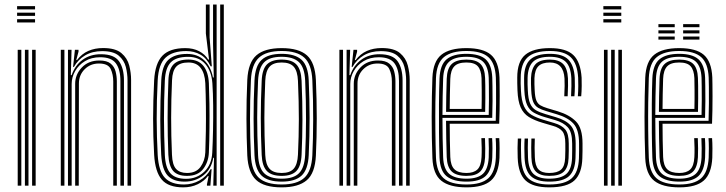

<svg xmlns="http://www.w3.org/2000/svg" viewBox="-20 -820 3206 848"><path d="M55.5 -778.5V-793H134.8V-778.5ZM55.5 -749.8V-764H134.8V-749.8ZM55.5 -720.8V-735.2H134.8V-720.8ZM121.8 0V-600H137.5V0ZM58.2 0V-600H74.2V0ZM90 0V-600H105.8V0Z M543.2 0V-464.8Q543.2 -494.2 535.8 -524.1Q528.2 -554 504.4 -574.1Q480.5 -594.2 431.2 -594.2Q387.8 -594.2 356.1 -575.5Q324.5 -556.8 306.5 -524.5H302.8L310.8 -600H326.8V-591.8L316.8 -554.8H320.2Q341.2 -582.5 370.1 -595.1Q399 -607.8 435.2 -607.8Q489.8 -607.8 516.1 -585.5Q542.5 -563.2 550.8 -530.6Q559 -498 559 -467V0ZM248.5 0V-600H264.5V0ZM280.2 0V-600H296L292.8 -488.2H296.5Q311.2 -531.2 345 -556Q378.8 -580.8 426.8 -580.5Q483.8 -580.2 505.6 -549.5Q527.5 -518.8 527.5 -464V0H511.8V-462.5Q511.8 -513.2 491.9 -540.2Q472 -567.2 422.5 -567.2Q383.8 -567.2 355.5 -550.1Q327.2 -533 311.9 -506Q296.5 -479 296.5 -449.2V0ZM312 0V-450Q312 -491 341.4 -521.9Q370.8 -552.8 419 -552.8Q452.2 -552.8 468.8 -539.1Q485.2 -525.5 490.6 -504.2Q496 -483 496 -460.5V0H480.2V-459.8Q480.2 -491 468.9 -515.2Q457.5 -539.5 417 -539.5Q379.2 -539.5 353.9 -514.1Q328.5 -488.8 328.5 -451L327.8 0Z M968.5 0H952.5V-800H968.5ZM936.8 0H922L925.2 -123H922Q914 -73.8 878.6 -45.8Q843.2 -17.8 795.2 -17.8Q745.5 -17.8 720.8 -44.4Q696 -71 692 -136.5Q688 -210.2 687.9 -292Q687.8 -373.8 692.2 -464.8Q695.5 -529.8 723.5 -555.8Q751.5 -581.8 806.5 -581.8Q852.2 -581.8 881.6 -554.2Q911 -526.8 920.5 -478H924.2L921 -626.5V-800H936.8ZM789.2 7.5Q723.5 7.5 694.4 -26.9Q665.2 -61.2 660.8 -136Q656.2 -217.5 656.2 -295.8Q656.2 -374 660.8 -465Q665 -540.5 697.4 -574Q729.8 -607.5 798.5 -607.5Q833.5 -607.5 859.6 -593.8Q885.8 -580 899.5 -557H903.2L889.2 -672.2V-800H905.8V-655L915.5 -527H910.5Q893.2 -563 865.1 -578.8Q837 -594.5 803 -594.5Q742.5 -594.5 711.4 -565.6Q680.2 -536.8 676.5 -465.5Q671.8 -371.8 672 -294.2Q672.2 -216.8 676.5 -135Q680.8 -64 708.5 -34.6Q736.2 -5.2 792.8 -5.2Q829.5 -5.2 861.1 -22.9Q892.8 -40.5 910.5 -73H914.5L909.2 0H894V-6L901.5 -42.5H898.2Q882 -20.2 853.5 -6.4Q825 7.5 789.2 7.5ZM801.8 -30.2Q849.5 -30.2 882.2 -61.6Q915 -93 917.5 -146.2Q919.8 -191.8 920.9 -245.8Q922 -299.8 921.5 -353.8Q921 -407.8 918 -452.8Q914.2 -505 886.9 -537Q859.5 -569 810.5 -569Q758.5 -569 734.5 -544.9Q710.5 -520.8 708 -464.2Q704 -372.2 704.2 -296.2Q704.5 -220.2 708 -135.8Q710.5 -79.5 732.4 -54.9Q754.2 -30.2 801.8 -30.2ZM805.8 -43.2Q764 -43.2 744.9 -65Q725.8 -86.8 723.5 -137Q720.2 -220 720.2 -297.5Q720.2 -375 723.8 -465.5Q725.5 -513.8 746.2 -535.4Q767 -557 812 -557Q855.5 -557 877.9 -529.6Q900.2 -502.2 902.5 -452.8Q904.2 -414 905 -362.4Q905.8 -310.8 905.2 -254.8Q904.8 -198.8 902.5 -146.2Q900.8 -104.2 877.5 -73.8Q854.2 -43.2 805.8 -43.2ZM806.2 -56Q846 -56 865.5 -82.8Q885 -109.5 886.8 -146.8Q888.5 -187.8 889.2 -240.8Q890 -293.8 889.4 -349.1Q888.8 -404.5 886.8 -452.5Q884.5 -496.5 866.1 -520.2Q847.8 -544 812.2 -544Q775.5 -544 758.5 -525.8Q741.5 -507.5 739.8 -465.5Q736 -378.8 735.9 -300.1Q735.8 -221.5 739.5 -137Q741.2 -91.5 757.8 -73.8Q774.2 -56 806.2 -56Z M1224 7.5Q1146 7.5 1111 -25.4Q1076 -58.2 1072.2 -133Q1068.8 -212.8 1068.5 -294.8Q1068.2 -376.8 1072.2 -466.8Q1076 -544.5 1112.8 -576Q1149.5 -607.5 1224 -607.5Q1300.2 -607.5 1336 -575.2Q1371.8 -543 1375.2 -466.2Q1379 -381.5 1379 -296.9Q1379 -212.2 1375.2 -133Q1371.5 -55 1334.6 -23.8Q1297.8 7.5 1224 7.5ZM1224 -5.2Q1291.8 -5.2 1323.9 -34.5Q1356 -63.8 1359.5 -134Q1363 -208 1363.2 -291Q1363.5 -374 1359.5 -465.8Q1356.2 -536.2 1324 -565.5Q1291.8 -594.8 1224 -594.8Q1155.8 -594.8 1123.6 -565.2Q1091.5 -535.8 1088.2 -465.8Q1084 -373 1084.2 -293Q1084.5 -213 1088.2 -134Q1091.2 -64.5 1123.2 -34.9Q1155.2 -5.2 1224 -5.2ZM1224 -17.8Q1162.2 -17.8 1134.6 -45.1Q1107 -72.5 1104 -134.8Q1100.2 -216.5 1100 -295.5Q1099.8 -374.5 1104 -464.8Q1107 -529 1135.6 -555.6Q1164.2 -582.2 1224 -582.2Q1283.2 -582.2 1312 -555.9Q1340.8 -529.5 1343.5 -465.2Q1347.2 -380.5 1347.4 -299.8Q1347.5 -219 1343.5 -134.8Q1340.5 -71 1312 -44.4Q1283.5 -17.8 1224 -17.8ZM1224 -30.8Q1276.8 -30.8 1300.9 -55.1Q1325 -79.5 1327.8 -136Q1331.5 -215.2 1331.6 -293.5Q1331.8 -371.8 1327.8 -464Q1325.2 -522.5 1300 -545.9Q1274.8 -569.2 1224 -569.2Q1170.2 -569.2 1146.4 -544.6Q1122.5 -520 1119.8 -463.8Q1116 -378.8 1115.9 -300.6Q1115.8 -222.5 1119.8 -135.2Q1122.5 -78.2 1147.1 -54.5Q1171.8 -30.8 1224 -30.8ZM1224 -43.2Q1179.2 -43.2 1158.6 -64.8Q1138 -86.2 1135.8 -135.2Q1131.8 -221.5 1131.8 -298.8Q1131.8 -376 1135.8 -463.5Q1138 -514.5 1159.1 -535.6Q1180.2 -556.8 1224 -556.8Q1268.8 -556.8 1289.2 -535.1Q1309.8 -513.5 1312 -463.2Q1316 -369 1315.8 -290.8Q1315.5 -212.5 1312 -136.5Q1309.8 -86 1289 -64.6Q1268.2 -43.2 1224 -43.2ZM1224 -56Q1260.5 -56 1277.2 -74.9Q1294 -93.8 1296 -137Q1299.8 -217.8 1299.9 -293.2Q1300 -368.8 1296 -462.8Q1294.2 -505.5 1277.8 -524.8Q1261.2 -544 1224 -544Q1187 -544 1170.2 -525Q1153.5 -506 1151.5 -463.2Q1147.8 -375.5 1147.6 -299.5Q1147.5 -223.5 1151.5 -135.8Q1153.5 -93.5 1170.4 -74.8Q1187.2 -56 1224 -56Z M1773.8 0V-464.8Q1773.8 -494.2 1766.2 -524.1Q1758.8 -554 1734.9 -574.1Q1711 -594.2 1661.8 -594.2Q1618.2 -594.2 1586.6 -575.5Q1555 -556.8 1537 -524.5H1533.2L1541.2 -600H1557.2V-591.8L1547.2 -554.8H1550.8Q1571.8 -582.5 1600.6 -595.1Q1629.5 -607.8 1665.8 -607.8Q1720.2 -607.8 1746.6 -585.5Q1773 -563.2 1781.2 -530.6Q1789.5 -498 1789.5 -467V0ZM1479 0V-600H1495V0ZM1510.8 0V-600H1526.5L1523.2 -488.2H1527Q1541.8 -531.2 1575.5 -556Q1609.2 -580.8 1657.2 -580.5Q1714.2 -580.2 1736.1 -549.5Q1758 -518.8 1758 -464V0H1742.2V-462.5Q1742.2 -513.2 1722.4 -540.2Q1702.5 -567.2 1653 -567.2Q1614.2 -567.2 1586 -550.1Q1557.8 -533 1542.4 -506Q1527 -479 1527 -449.2V0ZM1542.5 0V-450Q1542.5 -491 1571.9 -521.9Q1601.2 -552.8 1649.5 -552.8Q1682.8 -552.8 1699.2 -539.1Q1715.8 -525.5 1721.1 -504.2Q1726.5 -483 1726.5 -460.5V0H1710.8V-459.8Q1710.8 -491 1699.4 -515.2Q1688 -539.5 1647.5 -539.5Q1609.8 -539.5 1584.4 -514.1Q1559 -488.8 1559 -451L1558.2 0Z M2040.5 7.5Q1966.2 7.5 1929.5 -21.5Q1892.8 -50.5 1889.8 -121.8Q1886.5 -210.2 1886.6 -304.5Q1886.8 -398.8 1889.8 -477Q1893 -549 1929.5 -578.2Q1966 -607.5 2039.8 -607.5Q2114.2 -607.5 2148.5 -577.9Q2182.8 -548.2 2186 -478.5Q2186.2 -471 2186.6 -448.5Q2187 -426 2187 -395.5Q2187 -365 2186.5 -332.8Q2186 -300.5 2184.8 -273.5H1966.2Q1966.2 -233.5 1966.9 -198.8Q1967.5 -164 1968.8 -126.8Q1970.2 -89 1986.9 -72.5Q2003.5 -56 2040.5 -56Q2072 -56 2088.4 -71.4Q2104.8 -86.8 2106.8 -126Q2107.8 -143.8 2107.5 -167.5Q2107.2 -191.2 2106 -209.8H2122Q2123.2 -188.2 2123.2 -164.4Q2123.2 -140.5 2122.5 -125.5Q2120.2 -81.5 2101.1 -62.4Q2082 -43.2 2040.5 -43.2Q1995 -43.2 1974.9 -62.8Q1954.8 -82.2 1953 -126.2Q1951.5 -167 1950.9 -208.2Q1950.2 -249.5 1950 -286.5H2169.5Q2170.8 -322.2 2171 -362.9Q2171.2 -403.5 2170.9 -435.5Q2170.5 -467.5 2170 -477.8Q2167.2 -540.5 2137 -567.6Q2106.8 -594.8 2039.8 -594.8Q1973.8 -594.8 1941 -568Q1908.2 -541.2 1905.5 -474.8Q1903.8 -428.8 1903 -368.2Q1902.2 -307.8 1902.9 -244.1Q1903.5 -180.5 1905.5 -124.8Q1908 -61.2 1939 -33.2Q1970 -5.2 2040.5 -5.2Q2106 -5.2 2136.5 -32.5Q2167 -59.8 2170 -123.8Q2170.8 -139.5 2170.8 -165Q2170.8 -190.5 2169.2 -209.8H2185Q2186.5 -190.5 2186.6 -164.8Q2186.8 -139 2186 -123Q2182.5 -53 2148.6 -22.8Q2114.8 7.5 2040.5 7.5ZM2040.5 -17.8Q1982 -17.8 1952.8 -41.5Q1923.5 -65.2 1921.2 -124.5Q1919.5 -173.5 1918.9 -235Q1918.2 -296.5 1918.8 -359.1Q1919.2 -421.8 1921.2 -473.8Q1923.8 -533.8 1952.5 -558Q1981.2 -582.2 2039.8 -582.2Q2098.5 -582.2 2125.1 -557.9Q2151.8 -533.5 2154.2 -477.5Q2154.5 -468 2155 -439.9Q2155.5 -411.8 2155.4 -374.2Q2155.2 -336.8 2154 -299.5H1934.2Q1934.2 -255.2 1935 -209.4Q1935.8 -163.5 1937.2 -125.5Q1939.2 -73.5 1964 -52.1Q1988.8 -30.8 2040.5 -30.8Q2089.5 -30.8 2112.8 -52.2Q2136 -73.8 2138.5 -124.8Q2139.2 -140.2 2139.1 -165.1Q2139 -190 2137.8 -209.8H2153.5Q2155 -189.5 2155 -164.9Q2155 -140.2 2154.2 -124.2Q2151.2 -67.2 2124.9 -42.5Q2098.5 -17.8 2040.5 -17.8ZM1934.2 -312.5H2138.5Q2139.5 -345.8 2139.5 -379.5Q2139.5 -413.2 2139.2 -439.5Q2139 -465.8 2138.5 -476.5Q2136.2 -526 2113.4 -547.6Q2090.5 -569.2 2039.8 -569.2Q1987.2 -569.2 1963.2 -547Q1939.2 -524.8 1937.2 -473Q1935.8 -436.2 1935.1 -394.2Q1934.5 -352.2 1934.2 -312.5ZM1950.2 -325.8Q1950.2 -353.8 1951 -394.8Q1951.8 -435.8 1953 -472.2Q1954.8 -517.8 1975.1 -537.2Q1995.5 -556.8 2039.8 -556.8Q2082.2 -556.8 2101.5 -538Q2120.8 -519.2 2122.5 -476Q2123 -465.5 2123.4 -441.4Q2123.8 -417.2 2123.6 -386.6Q2123.5 -356 2122.8 -325.8ZM1966.2 -338.8H2107Q2108 -383.8 2107.6 -423Q2107.2 -462.2 2106.8 -475Q2105.2 -510.2 2090.5 -527.1Q2075.8 -544 2039.8 -544Q2002.5 -544 1986.4 -526.8Q1970.2 -509.5 1968.8 -471.8Q1967.5 -436.5 1967 -404.1Q1966.5 -371.8 1966.2 -338.8Z M2405.5 -43.2Q2366.5 -43.2 2347.5 -61.6Q2328.5 -80 2327 -125.2Q2326.5 -148 2326.2 -167.4Q2326 -186.8 2327 -208H2342Q2341 -186.5 2341.2 -167.9Q2341.5 -149.2 2342.2 -125.8Q2343.2 -88.2 2358.1 -72.1Q2373 -56 2405.5 -56Q2441.5 -56 2458.1 -71Q2474.8 -86 2476 -122.2Q2477 -144.5 2476.9 -155.2Q2476.8 -166 2476.8 -186.2Q2476.8 -224 2464.1 -239.8Q2451.5 -255.5 2424.2 -263.5L2376.8 -277.5Q2339.5 -288.5 2315.6 -303.5Q2291.8 -318.5 2279.6 -345.6Q2267.5 -372.8 2265.5 -420.5Q2264.8 -440.8 2264.6 -452Q2264.5 -463.2 2264.5 -477.2Q2264.5 -548.8 2300 -578.1Q2335.5 -607.5 2408.8 -607.5Q2479.8 -607.5 2512 -577.1Q2544.2 -546.8 2548.8 -477.2Q2549.5 -465.5 2549.2 -440.5Q2549 -415.5 2547 -394.8H2532.2Q2534 -416.8 2534.1 -441.1Q2534.2 -465.5 2533.5 -476.8Q2530 -538.8 2501.2 -566.8Q2472.5 -594.8 2408.8 -594.8Q2340.2 -594.8 2310 -566.5Q2279.8 -538.2 2279.8 -475.8Q2279.5 -463.8 2279.6 -451.2Q2279.8 -438.8 2280.8 -420.8Q2283 -375.2 2294.4 -350.5Q2305.8 -325.8 2327.1 -313Q2348.5 -300.2 2381.2 -290.5L2428.2 -276.5Q2461.2 -266.8 2476.6 -248Q2492 -229.2 2492 -186.2Q2492 -164 2492.1 -153.9Q2492.2 -143.8 2491.2 -121.5Q2489.8 -81.2 2470.6 -62.2Q2451.5 -43.2 2405.5 -43.2ZM2405.5 -17.8Q2350.5 -17.8 2324.8 -42Q2299 -66.2 2296.8 -124.2Q2296 -145 2295.9 -166.6Q2295.8 -188.2 2297 -208H2312Q2311 -188.2 2311.1 -167.1Q2311.2 -146 2312 -124.8Q2313.8 -73 2336.2 -51.9Q2358.8 -30.8 2405.5 -30.8Q2457 -30.8 2480.9 -51.4Q2504.8 -72 2506.5 -122Q2507.2 -140 2507.1 -153.9Q2507 -167.8 2507 -186.2Q2507 -237 2487.6 -257.9Q2468.2 -278.8 2432 -289.5L2385.5 -303Q2357 -311.5 2337.8 -322.5Q2318.5 -333.5 2308.1 -356Q2297.8 -378.5 2295.8 -420.8Q2295 -436.8 2294.9 -450Q2294.8 -463.2 2294.8 -475.5Q2295 -533 2322.5 -557.6Q2350 -582.2 2408.8 -582.2Q2466 -582.2 2490.8 -556.2Q2515.5 -530.2 2518.5 -476Q2519.2 -462.8 2519 -438.5Q2518.8 -414.2 2517 -394.8H2502.2Q2503.5 -414 2503.8 -439.9Q2504 -465.8 2503.5 -474.2Q2501 -525.5 2478.2 -547.4Q2455.5 -569.2 2408.8 -569.2Q2356.8 -569.2 2334.1 -547Q2311.5 -524.8 2310.2 -476.2Q2309.8 -458.2 2310.1 -447.6Q2310.5 -437 2311.2 -421Q2312.8 -382.8 2321.4 -362.9Q2330 -343 2346.9 -333.2Q2363.8 -323.5 2389.5 -316L2435.8 -302.2Q2479 -289.5 2500.8 -265.4Q2522.5 -241.2 2522.5 -186.2Q2522.5 -170.8 2522.5 -156.1Q2522.5 -141.5 2521.8 -121.5Q2519.8 -66.8 2493.4 -42.2Q2467 -17.8 2405.5 -17.8ZM2405.5 7.5Q2334.2 7.5 2301.6 -22.6Q2269 -52.8 2266.5 -123Q2265.8 -144.8 2265.8 -166Q2265.8 -187.2 2267 -208H2282Q2280.8 -188.5 2280.9 -166.6Q2281 -144.8 2281.8 -123.5Q2284 -59 2313.4 -32.1Q2342.8 -5.2 2405.5 -5.2Q2475.2 -5.2 2505.1 -32.6Q2535 -60 2537 -121Q2537.8 -143.2 2537.6 -153.6Q2537.5 -164 2537.5 -186.2Q2537.5 -246.8 2512.8 -273.9Q2488 -301 2439.5 -315.2L2393.8 -329Q2371.5 -335.5 2357.1 -343.8Q2342.8 -352 2335.2 -369.5Q2327.8 -387 2326.2 -421.2Q2325.8 -439 2325.2 -449.2Q2324.8 -459.5 2325.2 -475.2Q2326.8 -516 2345.2 -536.4Q2363.8 -556.8 2408.8 -556.8Q2447.5 -556.8 2466.9 -537.6Q2486.2 -518.5 2488.5 -474Q2489 -464.5 2488.8 -441Q2488.5 -417.5 2487.2 -394.8H2472.2Q2473.5 -417 2473.8 -440.8Q2474 -464.5 2473.2 -473.5Q2469.2 -544 2408.8 -544Q2374.8 -544 2358.2 -527.9Q2341.8 -511.8 2340.5 -475Q2340 -458.5 2340.4 -447.9Q2340.8 -437.2 2341.5 -421.5Q2342.8 -391.8 2348.6 -376.9Q2354.5 -362 2366.4 -355Q2378.2 -348 2398 -342L2443.2 -328.5Q2495.2 -312.8 2524 -283.4Q2552.8 -254 2552.8 -186.2Q2552.8 -163.8 2552.8 -153.4Q2552.8 -143 2552 -120.8Q2550 -54.5 2517.5 -23.5Q2485 7.5 2405.5 7.5Z M2644.8 -778.5V-793H2724V-778.5ZM2644.8 -749.8V-764H2724V-749.8ZM2644.8 -720.8V-735.2H2724V-720.8ZM2711 0V-600H2726.8V0ZM2647.5 0V-600H2663.5V0ZM2679.2 0V-600H2695V0Z M2980.5 7.5Q2906.2 7.5 2869.5 -21.5Q2832.8 -50.5 2829.8 -121.8Q2826.5 -210.2 2826.6 -304.5Q2826.8 -398.8 2829.8 -477Q2833 -549 2869.5 -578.2Q2906 -607.5 2979.8 -607.5Q3054.2 -607.5 3088.5 -577.9Q3122.8 -548.2 3126 -478.5Q3126.2 -471 3126.6 -448.5Q3127 -426 3127 -395.5Q3127 -365 3126.5 -332.8Q3126 -300.5 3124.8 -273.5H2906.2Q2906.2 -233.5 2906.9 -198.8Q2907.5 -164 2908.8 -126.8Q2910.2 -89 2926.9 -72.5Q2943.5 -56 2980.5 -56Q3012 -56 3028.4 -71.4Q3044.8 -86.8 3046.8 -126Q3047.8 -143.8 3047.5 -167.5Q3047.2 -191.2 3046 -209.8H3062Q3063.2 -188.2 3063.2 -164.4Q3063.2 -140.5 3062.5 -125.5Q3060.2 -81.5 3041.1 -62.4Q3022 -43.2 2980.5 -43.2Q2935 -43.2 2914.9 -62.8Q2894.8 -82.2 2893 -126.2Q2891.5 -167 2890.9 -208.2Q2890.2 -249.5 2890 -286.5H3109.5Q3110.8 -322.2 3111 -362.9Q3111.2 -403.5 3110.9 -435.5Q3110.5 -467.5 3110 -477.8Q3107.2 -540.5 3077 -567.6Q3046.8 -594.8 2979.8 -594.8Q2913.8 -594.8 2881 -568Q2848.2 -541.2 2845.5 -474.8Q2843.8 -428.8 2843 -368.2Q2842.2 -307.8 2842.9 -244.1Q2843.5 -180.5 2845.5 -124.8Q2848 -61.2 2879 -33.2Q2910 -5.2 2980.5 -5.2Q3046 -5.2 3076.5 -32.5Q3107 -59.8 3110 -123.8Q3110.8 -139.5 3110.8 -165Q3110.8 -190.5 3109.2 -209.8H3125Q3126.5 -190.5 3126.6 -164.8Q3126.8 -139 3126 -123Q3122.5 -53 3088.6 -22.8Q3054.8 7.5 2980.5 7.5ZM2980.5 -17.8Q2922 -17.8 2892.8 -41.5Q2863.5 -65.2 2861.2 -124.5Q2859.5 -173.5 2858.9 -235Q2858.2 -296.5 2858.8 -359.1Q2859.2 -421.8 2861.2 -473.8Q2863.8 -533.8 2892.5 -558Q2921.2 -582.2 2979.8 -582.2Q3038.5 -582.2 3065.1 -557.9Q3091.8 -533.5 3094.2 -477.5Q3094.5 -468 3095 -439.9Q3095.5 -411.8 3095.4 -374.2Q3095.2 -336.8 3094 -299.5H2874.2Q2874.2 -255.2 2875 -209.4Q2875.8 -163.5 2877.2 -125.5Q2879.2 -73.5 2904 -52.1Q2928.8 -30.8 2980.5 -30.8Q3029.5 -30.8 3052.8 -52.2Q3076 -73.8 3078.5 -124.8Q3079.2 -140.2 3079.1 -165.1Q3079 -190 3077.8 -209.8H3093.5Q3095 -189.5 3095 -164.9Q3095 -140.2 3094.2 -124.2Q3091.2 -67.2 3064.9 -42.5Q3038.5 -17.8 2980.5 -17.8ZM2874.2 -312.5H3078.5Q3079.5 -345.8 3079.5 -379.5Q3079.5 -413.2 3079.2 -439.5Q3079 -465.8 3078.5 -476.5Q3076.2 -526 3053.4 -547.6Q3030.5 -569.2 2979.8 -569.2Q2927.2 -569.2 2903.2 -547Q2879.2 -524.8 2877.2 -473Q2875.8 -436.2 2875.1 -394.2Q2874.5 -352.2 2874.2 -312.5ZM2890.2 -325.8Q2890.2 -353.8 2891 -394.8Q2891.8 -435.8 2893 -472.2Q2894.8 -517.8 2915.1 -537.2Q2935.5 -556.8 2979.8 -556.8Q3022.2 -556.8 3041.5 -538Q3060.8 -519.2 3062.5 -476Q3063 -465.5 3063.4 -441.4Q3063.8 -417.2 3063.6 -386.6Q3063.5 -356 3062.8 -325.8ZM2906.2 -338.8H3047Q3048 -383.8 3047.6 -423Q3047.2 -462.2 3046.8 -475Q3045.2 -510.2 3030.5 -527.1Q3015.8 -544 2979.8 -544Q2942.5 -544 2926.4 -526.8Q2910.2 -509.5 2908.8 -471.8Q2907.5 -436.5 2907 -404.1Q2906.5 -371.8 2906.2 -338.8ZM2997.2 -699.8V-713.5H3069.2V-699.8ZM2888 -699.8V-713.5H2960V-699.8ZM2888 -672.5V-686H2960V-672.5ZM2997.2 -672.5V-686H3069.2V-672.5ZM2888 -645V-658.8H2960V-645ZM2997.2 -645V-658.8H3069.2V-645Z"/></svg>

Font: Big Shoulders Inline Text
Style: Regular
Weight: 400
Designer: Patric King
Foundry: XO Type Co
Version: Version 1.000